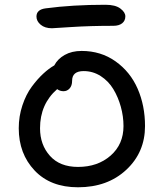

<svg xmlns="http://www.w3.org/2000/svg" viewBox="-20 -836 691 810"><path d="M199.2 -716.8Q169.4 -716.8 151.6 -731.7Q133.8 -746.6 133.8 -766.1Q133.8 -795.9 172.9 -800.8Q285.6 -815.9 424.8 -815.9Q466.8 -815.9 487.8 -800Q508.8 -784.2 508.8 -767.1Q508.8 -748.5 495.4 -737.8Q481.9 -727.1 458 -727.1Q359.9 -727.1 280.5 -721.9Q201.2 -716.8 199.2 -716.8ZM309.1 -45.9Q192.9 -45.9 126 -116.7Q59.1 -187.5 59.1 -294.9Q59.1 -345.2 74.5 -391.4Q89.8 -437.5 114 -470.2Q138.2 -502.9 162.4 -525.1Q186.5 -547.4 209 -560.1Q223.1 -587.4 252.9 -604.2Q282.7 -621.1 324.2 -621.1Q405.8 -621.1 467.8 -576.9Q529.8 -532.7 560.8 -461.4Q591.8 -390.1 591.8 -304.2Q591.8 -193.4 512.7 -119.6Q433.6 -45.9 309.1 -45.9ZM148.9 -294.9Q148.9 -225.1 190.7 -178.5Q232.4 -131.8 309.1 -131.8Q392.1 -131.8 446.5 -179.4Q501 -227.1 501 -304.2Q501 -345.2 489.7 -385.7Q478.5 -426.3 458 -460.2Q437.5 -494.1 404.8 -515.1Q372.1 -536.1 333 -536.1Q284.2 -536.1 284.2 -495.1Q284.2 -474.6 273.7 -462.9Q263.2 -451.2 248 -451.2Q232.9 -451.2 221.2 -460Q148.9 -397 148.9 -294.9Z"/></svg>

Font: Shantell Sans Irregular
Style: Regular
Weight: 400
Designer: Stephen Nixon, Anya Danilova, Shantell Martin
Foundry: Arrow Type
Version: Version 1.006;[9816181b4]